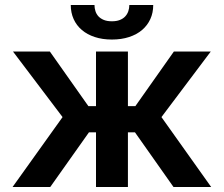

<svg xmlns="http://www.w3.org/2000/svg" viewBox="-20 -753 901 773"><path d="M231.9 -281.6 32.3 -545.5H180.8L335.9 -325.6H366.5V-545.5H495V-325.6H524.9L680 -545.5H828.5L630 -281.6L830.3 0H678.6L523.4 -220.2H495V0H366.5V-220.2H338.1L182.2 0H30.5ZM596.9 -733Q596.9 -701.7 585.2 -676.1Q573.5 -650.6 552 -632.3Q530.5 -614 499.6 -603.9Q468.8 -593.8 430.4 -593.8Q392.4 -593.8 361.7 -603.9Q331 -614 309.5 -632.3Q288 -650.6 276.5 -676.1Q264.9 -701.7 264.9 -733H360.4Q360.4 -720.2 364.2 -708.3Q367.9 -696.4 376.2 -687.3Q384.6 -678.3 397.9 -672.8Q411.2 -667.3 430.4 -667.3Q449.2 -667.3 462.5 -672.6Q475.9 -677.9 484.2 -687Q492.5 -696 496.6 -707.9Q500.7 -719.8 500.7 -733Z"/></svg>

Font: Interop SemBd
Style: Regular
Weight: 600
Designer: Rasmus Andersson, Google, Jang Haemin
Foundry: jhaemin
Version: Version 1.008